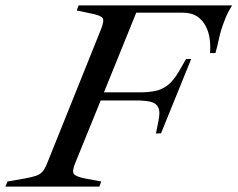

<svg xmlns="http://www.w3.org/2000/svg" viewBox="-70 -693 882 713"><path d="M-50 0 -42 -19 21 -30Q49 -35 64.5 -40.5Q80 -46 89 -57Q98 -68 106 -89L305 -584Q318 -616 311 -626Q304 -636 268 -643L215 -654L222 -673H792Q783 -659 776 -645Q769 -631 764 -617Q750 -582 743.5 -551Q737 -520 730 -496H710Q712 -520 709 -546Q706 -572 694.5 -595Q683 -618 662 -632Q641 -646 607 -646H436L316 -350H448Q480 -350 505.5 -355Q531 -360 552.5 -376.5Q574 -393 594 -427L621 -474H640L528 -198L509 -197L518 -242Q526 -278 517.5 -294.5Q509 -311 487.5 -315.5Q466 -320 436 -320H304L210 -89Q197 -58 204 -47.5Q211 -37 247 -30L306 -19L299 0Z"/></svg>

Font: Ibarra Real Nova Medium
Style: Italic
Weight: 500
Italic angle: -22°
Designer: Jose Maria Ribagorda & Octavio Pardo
Foundry: Octavio Pardo
Version: Version 2.000